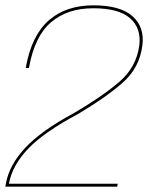

<svg xmlns="http://www.w3.org/2000/svg" viewBox="-30 -700 572 720"><path d="M-10 0 -8 -11Q4.5 -81.5 65.2 -146.2Q126 -211 246.5 -275.5Q351.5 -337 416.5 -392.2Q481.5 -447.5 492.5 -530.5Q500 -594.5 457.5 -631.8Q415 -669 320 -669Q222.5 -669 161 -616.2Q99.5 -563.5 78.5 -445H66.5Q87.5 -565.5 152 -622.8Q216.5 -680 320.5 -680Q420 -680 466.2 -639.8Q512.5 -599.5 504 -530.5Q493.5 -444.5 428 -388Q362.5 -331.5 262.5 -272.5Q135 -204.5 75.5 -142.2Q16 -80 3.5 -11H411.5L409.5 0Z"/></svg>

Font: Anybody ExtraExpanded Thin
Style: Italic
Weight: 100
Width: 8
Italic angle: -10°
Designer: Tyler Finck
Foundry: Etcetera Type Company
Version: Version 1.010; ttfautohint (v1.8.3) -l 8 -r 50 -G 200 -x 14 